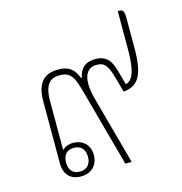

<svg xmlns="http://www.w3.org/2000/svg" viewBox="-97 -720 768 812"><g transform="rotate(-15 287.0 -314.0)"><path d="M159 4C205 4 235 -25 235 -70C235 -117 202 -142 163 -142C143 -142 126 -135 118 -125L115 -126V-338C115 -414 143 -433 183 -433C235 -433 245 -398 263 -333L354 0H382L301 -296C273 -398 302 -435 344 -435C381 -435 393 -415 409 -357L426 -296C491 -301 518 -344 518 -462V-592C518 -625 513 -632 490 -632V-462C490 -376 476 -331 443 -324L426 -385C414 -429 397 -460 345 -460C304 -460 279 -441 270 -398H267C252 -438 230 -458 182 -458C125 -458 87 -430 87 -343V-73C87 -24 114 4 159 4ZM160 -17C130 -17 113 -36 113 -69C113 -102 130 -121 161 -121C191 -121 209 -102 209 -69C209 -36 191 -17 160 -17Z"/></g></svg>

Font: Noto Serif Thai SemiCondensed Thin
Style: Regular
Weight: 100
Width: 4
Designer: Monotype Design Team
Foundry: Monotype Imaging Inc.
Version: Version 2.002